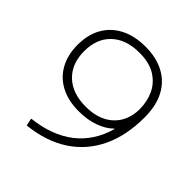

<svg xmlns="http://www.w3.org/2000/svg" viewBox="-202 -880 1030 1030"><g transform="rotate(45 313.5 -365.0)"><path d="M314 -740Q395 -740 454.5 -709Q514 -678 546.5 -617.5Q579 -557 579 -467Q579 -329 530 -227Q481 -125 388 -64.5Q295 -4 162 10L153 -33Q296 -49 385.5 -119Q475 -189 509 -310L507 -311Q474 -278 422.5 -259.5Q371 -241 305 -241Q226 -241 168.5 -271Q111 -301 80 -357Q49 -413 49 -489Q49 -567 81 -623Q113 -679 172.5 -709.5Q232 -740 314 -740ZM314 -694Q213 -694 155.5 -639.5Q98 -585 98 -490Q98 -395 155.5 -340Q213 -285 314 -285Q382 -285 430 -309.5Q478 -334 503.5 -378.5Q529 -423 529 -481Q529 -538 506.5 -586.5Q484 -635 436.5 -664.5Q389 -694 314 -694Z"/></g></svg>

Font: M PLUS 2 Thin Light
Style: Regular
Weight: 300
Version: Version 1.001